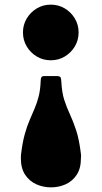

<svg xmlns="http://www.w3.org/2000/svg" viewBox="-20 -560 439 828"><path d="M319 -420Q319 -387 302.8 -359.8Q286.5 -332.5 259.2 -316.2Q232 -300 199 -300Q166 -300 138.8 -316.2Q111.5 -332.5 95.2 -359.8Q79 -387 79 -420Q79 -453 95.2 -480.2Q111.5 -507.5 138.8 -523.8Q166 -540 199 -540Q232 -540 259.2 -523.8Q286.5 -507.5 302.8 -480.2Q319 -453 319 -420ZM71 104Q77 53.5 86.8 18.8Q96.5 -16 107.8 -42Q119 -68 129.2 -92Q139.5 -116 146.8 -144.2Q154 -172.5 155.5 -212Q156 -222 158.5 -227Q161 -232 172.5 -232H222.5Q238 -232 241 -226.8Q244 -221.5 244.5 -208Q247 -160 257.5 -128Q268 -96 281.8 -66.5Q295.5 -37 308.5 2.2Q321.5 41.5 329 104Q330 109 329.5 113.8Q329 118.5 329 123Q329 166 310.8 193.8Q292.5 221.5 263 234.8Q233.5 248 200 248Q166.5 248 136.8 234.8Q107 221.5 88.5 193.8Q70 166 70 123Q70 118.5 70.2 113.8Q70.5 109 71 104Z"/></svg>

Font: Besley* Fatface
Style: Regular
Weight: 900
Designer: Owen Earl
Foundry: indestructible type*
Version: Version 3.000; ttfautohint (v1.8.3)